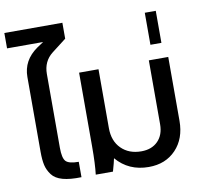

<svg xmlns="http://www.w3.org/2000/svg" viewBox="-128 -930 1068 1033"><g transform="rotate(-10 406.0 -413.5)"><path d="M149 -176Q149 -120 165.5 -102Q182 -84 236 -84V0Q174 2 134 -9Q94 -20 75 -45.5Q56 -71 49.5 -99.5Q43 -128 43 -172V-581Q43 -672 123 -728L159 -752H-38V-836H279V-749L200 -688Q149 -648 149 -579Z M314 0Q321 -57 321 -153V-556H427V-234Q427 -164 468.5 -122.5Q510 -81 578 -81Q635 -81 668.5 -115Q702 -149 702 -207V-556H808V-207Q808 -110 751.5 -50.5Q695 9 603 9Q493 9 426 -70Q422 -49 408 0Z M725 -812H785V-637H725Z"/></g></svg>

Font: LT Superior Semi-bold
Style: Regular
Weight: 600
Designer: Daniel Lyons
Foundry: LyonsType
Version: Version 1.0